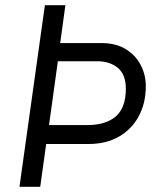

<svg xmlns="http://www.w3.org/2000/svg" viewBox="-20 -720 593 740"><path d="M55 0 153 -700H232L212 -554H371Q426 -554 464 -531Q502 -508 522 -470Q542 -432 542 -388Q542 -323 515 -272.5Q488 -222 438.5 -193.5Q389 -165 321 -165H158L135 0ZM169 -238H317Q388 -238 426.5 -271.5Q465 -305 465 -378Q465 -433 434 -458.5Q403 -484 355 -484H203Z"/></svg>

Font: Finlandica
Style: Italic
Weight: 400
Italic angle: -8°
Designer: Niklas Ekholm, Juho Hiilivirta, Jaakko Suomalainen
Foundry: Helsinki Type Studio
Version: Version 1.064